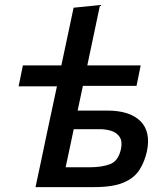

<svg xmlns="http://www.w3.org/2000/svg" viewBox="-20 -764 674 784"><path d="M125 0Q136.5 -53.5 147.5 -105.2Q158.5 -157 171 -217.5L212.5 -411.5H56L73.5 -497H230.5Q243.5 -558.5 256 -616.8Q268.5 -675 280.5 -732.5L388.5 -743.5Q376 -683.5 363 -622.8Q350 -562 336.5 -497H554.5L537.5 -413.5H318.5L297 -312.5H417.5Q510 -312.5 553.2 -269.5Q596.5 -226.5 580 -146.5Q570.5 -103 549.2 -70Q528 -37 484.5 -18.5Q441 0 365 0ZM248 -81H347Q395 -81 429 -93.5Q463 -106 474 -155.5Q480.5 -187.5 468.2 -205.2Q456 -223 433.8 -229.8Q411.5 -236.5 388.5 -236.5H281Q272.5 -195.5 264.5 -158Q256.5 -120.5 248 -81Z"/></svg>

Font: Commissioner Medium
Style: Italic
Weight: 500
Italic angle: -12°
Designer: Kostas Bartsokas
Foundry: Kostas Bartsokas
Version: Version 1.000; ttfautohint (v1.8.3)